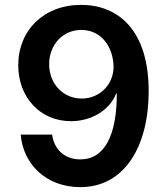

<svg xmlns="http://www.w3.org/2000/svg" viewBox="-20 -758 685 789"><path d="M313 -738C160 -738 55 -633 55 -490C55 -358 145 -260 272 -260C354 -260 430 -304 457 -373H460C460 -204 411 -103 310 -103C248 -103 203 -141 194 -205H65C75 -84 169 11 310 11C494 11 591 -160 591 -383C591 -635 465 -738 313 -738ZM182 -494C182 -574 238 -635 314 -635C385 -635 438 -582 446 -498C454 -418 394 -353 316 -353C240 -353 182 -413 182 -494Z"/></svg>

Font: Wafeq Semi Bold
Style: Regular
Weight: 600
Designer: Rasmus Andersson & Azza Alameddine
Foundry: Google & TypeTogether
Version: Version 3.000;January 28, 2025;FontCreator 15.0.0.3014 64-bi